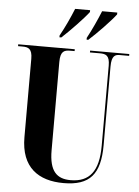

<svg xmlns="http://www.w3.org/2000/svg" viewBox="-61 -978 751 1035"><g transform="rotate(5 314.0 -460.5)"><path d="M232 -771H242C285 -810 358 -886 384 -921V-931H303C285 -886 258 -827 232 -781ZM379 -771H388C432 -810 505 -886 531 -921V-931H449C431 -886 404 -827 379 -781ZM322 10C464 10 520 -55 520 -213V-638C520 -697 540 -704 564 -704H615V-714H403V-704H457C489 -704 510 -697 510 -642V-208C510 -71 461 -9 359 -9C285 -9 243 -46 243 -161V-638C243 -697 264 -704 296 -704H320V-714H14V-704H38C69 -704 91 -697 91 -642V-218C91 -54 187 10 322 10Z"/></g></svg>

Font: Noto Serif Display Condensed Extra
Style: Regular
Weight: 800
Width: 3
Designer: Monotype Design Team
Foundry: Monotype Imaging Inc.
Version: Version 1.900